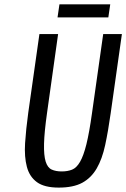

<svg xmlns="http://www.w3.org/2000/svg" viewBox="-20 -842 574 872"><path d="M159 -687.3 108.3 -329.9Q97.9 -254.1 93.9 -191.7Q90 -129.3 102.1 -84.2Q114.1 -39.1 147.9 -14.6Q181.6 10 246.7 10Q313.3 10 353.9 -12.1Q394.4 -34.3 419.3 -77.2Q444.1 -120.1 457.6 -182.8Q471.1 -245.4 482.6 -327.1L533.6 -687.3H448.7L397.7 -327.1Q385.4 -239.3 372.5 -187.1Q359.6 -134.9 343.6 -107.2Q327.7 -79.6 307.3 -71.5Q286.9 -63.4 260.3 -63.4Q233.4 -63.4 214.8 -71.9Q196.1 -80.3 187.4 -108.2Q178.7 -136.1 180 -189.1Q181.3 -242.1 193.9 -331L243.9 -687.3ZM241.3 -763H472L480.7 -822.4H250Z"/></svg>

Font: Secuela ExtLt
Style: Italic
Weight: 200
Italic angle: -8°
Designer: Fernando Haro
Foundry: deFharo
Version: Version 1.704